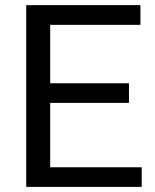

<svg xmlns="http://www.w3.org/2000/svg" viewBox="-20 -731 608 751"><path d="M484.4 -328.6H176.3V-76.7H534.2V0H82.5V-710.9H529.3V-633.8H176.3V-405.3H484.4Z"/></svg>

Font: MAUL
Style: Regular
Weight: 400
Designer: MAUL
Version: Version 1.0; 2020; ttfautohint (v1.8.3)